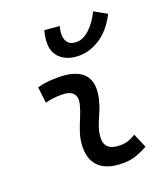

<svg xmlns="http://www.w3.org/2000/svg" viewBox="-144 -891 875 1002"><g transform="rotate(-20 293.0 -390.0)"><path d="M471.7 -109.9 505.4 -31.2Q475.6 -14.2 442.4 -2.2Q409.2 9.8 366.2 9.8Q277.8 9.8 234.9 -31.7Q191.9 -73.2 196.8 -153.3Q199.2 -189.9 211.2 -224.6Q223.1 -259.3 237.1 -292Q251 -324.7 258.3 -355Q268.6 -395 249.8 -415.5Q231 -436 184.6 -436Q138.2 -436 95.2 -424.8L85 -513.7Q113.8 -522 142.6 -524.7Q171.4 -527.3 200.2 -527.3Q301.3 -527.3 342.3 -481.2Q383.3 -435.1 361.3 -345.2Q353 -310.5 339.6 -280.5Q326.2 -250.5 314.9 -221.2Q303.7 -191.9 301.3 -157.7Q295.9 -83 385.3 -83Q409.7 -83 428 -89.1Q446.3 -95.2 471.7 -109.9ZM344.7 -595.7Q280.8 -595.7 243.9 -627.9Q207 -660.2 207 -711.9Q207 -729 209.5 -746.3Q211.9 -763.7 217.3 -783.2L300.8 -775.9Q296.4 -763.2 294.9 -752Q293.5 -740.7 293.5 -731.4Q293.5 -701.2 308.6 -684.3Q323.7 -667.5 356 -667.5Q393.6 -667.5 430.4 -703.1Q467.3 -738.8 489.7 -788.6L559.6 -749.5Q519 -670.9 461.9 -633.3Q404.8 -595.7 344.7 -595.7Z"/></g></svg>

Font: Cascadia Mono NF
Style: Italic
Weight: 400
Italic angle: -10°
Monospace: yes
Designer: Aaron Bell
Foundry: Saja Typeworks
Version: Version 2404.023